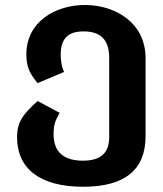

<svg xmlns="http://www.w3.org/2000/svg" viewBox="-20 -541 642 758"><path d="M308.1 196.3C473.1 196.3 554.7 129.4 554.7 -3.9V-311C554.7 -590.3 84 -587.4 84 -326.2C84 -307.6 86.4 -287.1 92.8 -269.5C99.1 -252 110.4 -234.9 128.4 -212.9L232.9 -256.8C224.6 -273.4 219.7 -298.3 219.7 -324.7C219.7 -391.6 251 -417 310.1 -417C377.4 -417 411.1 -384.3 411.1 -312V0C411.1 64 377 93.3 307.1 93.3C235.4 93.3 191.4 62.5 191.4 -12.2C191.4 -23.4 192.4 -38.1 195.8 -51.8C199.2 -64.9 205.6 -77.6 215.3 -95.7L128.4 -142.1C68.8 -88.4 47.4 -58.1 47.4 1.5C47.4 122.6 135.3 196.3 308.1 196.3Z"/></svg>

Font: Hack
Style: Bold
Weight: 700
Monospace: yes
Designer: Christopher Simpkins
Foundry: Christopher Simpkins
Version: Version 2.010